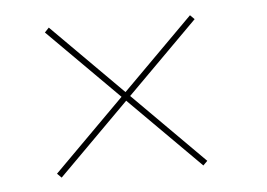

<svg xmlns="http://www.w3.org/2000/svg" viewBox="-34 -575 529 380"><g transform="rotate(-5 230.5 -385.0)"><path d="M74.5 -236.5 66 -245 355.5 -534.5 364 -526ZM356 -236 66.5 -525.5 75 -534.5 364.5 -244.5Z"/></g></svg>

Font: Bodoni Moda 18pt SemiBold
Style: Italic
Weight: 600
Italic angle: -13°
Designer: Owen Earl
Foundry: indestructible type
Version: Version 2.005